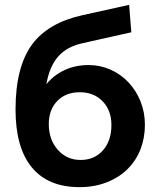

<svg xmlns="http://www.w3.org/2000/svg" viewBox="-20 -761 648 791"><path d="M512 -741 318 -698Q179 -667 113 -579Q44 -486 44 -310Q44 -153 111 -71.5Q178 10 308 10Q369 10 420 -10Q471 -30 506 -65Q541 -100 559 -146.5Q577 -193 577 -247Q577 -298 559 -343Q541 -388 509 -422Q477 -456 434.5 -474.5Q392 -493 345 -493Q291 -493 246.5 -472.5Q202 -452 171 -414Q184 -488 220 -528.5Q256 -569 320 -583L521 -628ZM308 -381Q367 -381 403 -343.5Q439 -306 439 -246Q439 -181 404 -141.5Q369 -102 312 -102Q255 -102 218 -144Q181 -186 181 -250Q181 -309 216 -345Q251 -381 308 -381Z"/></svg>

Font: RT Raleway Bold
Style: Regular
Weight: 400
Designer: Matt McInerney, Pablo Impallari, Rodrigo Fuenzalida — Edited by Milan Moffatt in April 2016
Foundry: Matt McInerney, Pablo Impallari, Rodrigo Fuenzalida — Edited by Milan Moffatt in April 2016
Version: Version 3.001